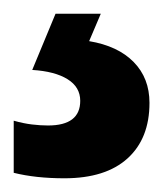

<svg xmlns="http://www.w3.org/2000/svg" viewBox="-38 -20 238 280"><path d="M180 130Q180 182 148 211Q116 240 56 240Q14 240 -18 232V156Q-4 160 8.5 161.5Q21 163 32 163Q79 163 79 127Q79 107 60.5 95.5Q42 84 9 82L43 0H109L92 40Q134 47 157 70.5Q180 94 180 130Z"/></svg>

Font: Noto Sans Armenian ExtraCondensed
Style: Bold
Weight: 700
Width: 2
Designer: Monotype Design Team
Foundry: Monotype Imaging Inc.
Version: Version 2.008; ttfautohint (v1.8.4.7-5d5b)